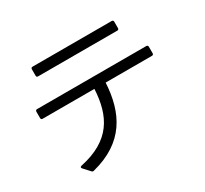

<svg xmlns="http://www.w3.org/2000/svg" viewBox="-153 -964 1305 1221"><g transform="rotate(-30 500.0 -353.5)"><path d="M195 -679C195 -671 199 -667 207 -667H788C796 -667 800 -671 800 -679V-726C800 -733 796 -738 788 -738H207C199 -738 195 -733 195 -726ZM85 -431C85 -423 89 -419 97 -419H477C467 -225 395 -86 162 -37C152 -35 150 -28 156 -21L198 25C202 30 207 32 214 30C463 -33 547 -202 559 -418H899C907 -418 911 -423 911 -430V-478C911 -485 907 -490 899 -490H97C89 -490 85 -485 85 -478Z"/></g></svg>

Font: LINE Seed JP_OTF Regular
Style: Regular
Weight: 400
Designer: LY Corporation & Fontrix & Fontworks
Version: Version 1.002